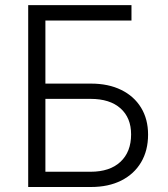

<svg xmlns="http://www.w3.org/2000/svg" viewBox="-20 -748 672 768"><path d="M92.8 0V-727.5H505.9V-666H161.6V-413.6H343.8Q413.6 -413.6 464.8 -388.4Q516.1 -363.3 544.2 -317.4Q572.3 -271.5 572.3 -209.5Q572.3 -146 544.4 -98.9Q516.6 -51.8 465.3 -25.9Q414.1 0 343.8 0ZM161.6 -61H342.3Q419.4 -61 461.9 -100.8Q504.4 -140.6 504.4 -210.4Q504.4 -276.9 461.9 -314.7Q419.4 -352.5 342.3 -352.5H161.6Z"/></svg>

Font: Inter 17pt Light
Style: Regular
Weight: 300
Version: Version 4.001;git-66647c0bb